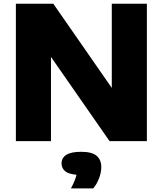

<svg xmlns="http://www.w3.org/2000/svg" viewBox="-20 -760 876 1034"><path d="M65.5 0V-740H267L582 -286.5V-740H771V0H570L254.5 -453.5V0ZM362 254.5Q385.5 211 392 181Q348 177.5 329.8 161.2Q311.5 145 311.5 120Q311.5 90.5 336.8 74Q362 57.5 418 57.5Q475 57.5 500.2 79Q525.5 100.5 525.5 139.5Q525.5 168.5 513.5 200.2Q501.5 232 482 254.5Z"/></svg>

Font: Encode Sans SmExp XBd
Style: Regular
Weight: 800
Width: 6
Designer: Multiple Designers
Foundry: Impallari Type
Version: Version 3.002; ttfautohint (v1.8.3) -l 8 -r 50 -G 200 -x 14 